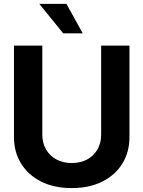

<svg xmlns="http://www.w3.org/2000/svg" viewBox="-20 -964 744 996"><path d="M352.1 11.7Q261.4 11.7 194.1 -21.8Q126.8 -55.4 89.7 -115.1Q52.5 -174.7 52.5 -253.4V-727.5H199.5V-265.5Q199.5 -222.8 218.4 -189.6Q237.4 -156.4 271.7 -137.4Q306 -118.3 352.1 -118.3Q398.6 -118.3 432.8 -137.2Q467 -156.2 485.9 -189.4Q504.7 -222.6 504.7 -265.5V-727.5H651.6V-253.4Q651.6 -174.7 614.5 -115.1Q577.4 -55.4 510.2 -21.8Q443 11.7 352.1 11.7ZM307.8 -791 184 -943.9H324.6L409.3 -791Z"/></svg>

Font: Inter Khmer Looped
Style: Regular
Weight: 400
Designer: Rasmus Andersson, Sovichet Tep
Foundry: Anagata Design
Version: Version 1.000